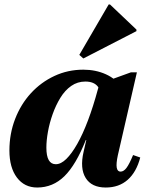

<svg xmlns="http://www.w3.org/2000/svg" viewBox="-20 -822 667 857"><path d="M146 15Q89 15 55.5 -29.5Q22 -74 22 -150Q22 -225 47.5 -291Q73 -357 118 -406Q163 -455 223 -483Q283 -511 352 -511Q407 -511 452.5 -490.5Q498 -470 521 -433L435 -358Q435 -411 417.5 -434.5Q400 -458 361 -458Q326 -458 298 -438.5Q270 -419 249.5 -385.5Q229 -352 215 -312.5Q201 -273 194 -234Q187 -195 187 -163Q187 -89 229 -89Q252 -89 276 -112.5Q300 -136 324.5 -179Q349 -222 372.5 -284Q396 -346 417 -424L472 -396L462 -197H363Q319 -86 267.5 -35.5Q216 15 146 15ZM452 15Q389 15 362.5 -27.5Q336 -70 353 -144L426 -462H462L564 -499H591L506 -129Q498 -92 501 -74Q504 -56 518 -56Q532 -56 544.5 -72.5Q557 -89 574 -130L606 -119Q589 -54 550 -19.5Q511 15 452 15ZM352 -561 334 -577 465 -802H471L589 -690V-683Z"/></svg>

Font: Platypi Light
Style: Bold Italic
Weight: 700
Italic angle: -13°
Version: Version 1.200